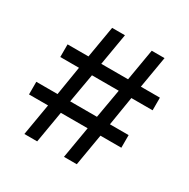

<svg xmlns="http://www.w3.org/2000/svg" viewBox="-158 -843 972 987"><g transform="rotate(30 328.0 -349.0)"><path d="M145 -188H32V-263H158L186 -435H75V-510H199L231 -698H307L275 -510H434L466 -698H542L510 -510H623V-435H497L469 -263H580V-188H456L424 0H348L380 -188H221L189 0H113ZM233 -263H392L422 -435H263Z"/></g></svg>

Font: IBM Plex Serif SmBld
Style: Regular
Weight: 600
Designer: Mike Abbink, Paul van der Laan, Pieter van Rosmalen
Foundry: Bold Monday
Version: Version 3.001